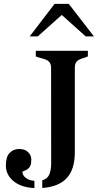

<svg xmlns="http://www.w3.org/2000/svg" viewBox="-20 -956 512 991"><path d="M335 -936 464.8 -768.1H422.4L298.8 -878.9L174.8 -768.1H133.3L261.7 -936ZM157.7 14.6Q87.4 11.7 46.9 -23.4Q10.3 -55.7 10.3 -101.1Q10.3 -146.5 29.5 -166.7Q48.8 -187 78.9 -187Q108.9 -187 125.2 -170.7Q141.6 -154.3 141.6 -132.8Q141.6 -111.3 137.2 -101.6Q132.8 -91.8 126 -85.9Q118.7 -79.1 95.2 -69.8Q96.2 -51.3 112.8 -38.1Q129.4 -24.9 157.7 -22.5ZM243.7 -606.9Q243.7 -636.2 218.3 -647.5Q207 -652.3 192.9 -655.8Q178.7 -659.2 164.6 -665V-693.8H433.6V-665Q420.9 -659.2 408.9 -655.8Q397 -652.3 387.7 -647.5Q366.2 -636.7 366.2 -606.9V-170.9Q366.2 -81.1 324.2 -36.4Q282.2 8.3 198.2 14.2V-25.4Q223.6 -32.2 233.9 -54Q244.1 -75.7 244.1 -116.2Z"/></svg>

Font: Stardos Stencil
Style: Regular
Weight: 400
Version: Version 1.000